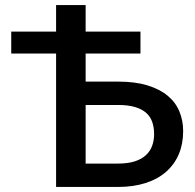

<svg xmlns="http://www.w3.org/2000/svg" viewBox="-20 -740 770 760"><path d="M446.5 -92.5Q486 -92.5 513.2 -101.2Q540.5 -110 557.5 -125.8Q574.5 -141.5 582.2 -162.8Q590 -184 590 -209Q590 -236 582.5 -257.5Q575 -279 558 -293.8Q541 -308.5 513.8 -316.5Q486.5 -324.5 447 -324.5H319V-92.5ZM447 -417Q515 -417 563.8 -402Q612.5 -387 644 -360.8Q675.5 -334.5 690.2 -298.5Q705 -262.5 705 -221Q705 -170.5 687.8 -129.8Q670.5 -89 637.5 -60Q604.5 -31 556.2 -15.5Q508 0 446.5 0H202V-528H24.5V-615H202V-720H319V-615H536V-528H319V-417Z"/></svg>

Font: Lato SemiBold
Style: Regular
Weight: 600
Designer: Lukasz Dziedzic with Adam Twardoch and Botio Nikoltchev
Foundry: tyPoland Lukasz Dziedzic
Version: Version 2.015; 2015-08-06; http://www.latofonts.com/